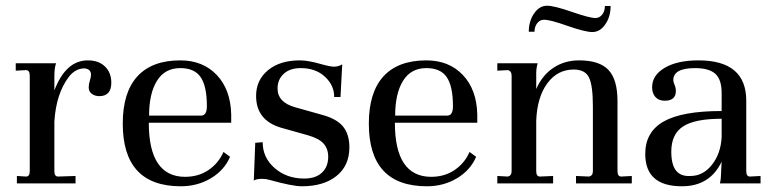

<svg xmlns="http://www.w3.org/2000/svg" viewBox="-20 -641 2698 671"><path d="M39 0V-26L71 -24Q84 -24 84 -43V-376Q84 -396 71 -396L35 -394V-420H176Q170 -404 170 -374V-325Q210 -430 287 -430Q325 -430 347 -408.5Q369 -387 369 -352Q369 -305 327 -305Q312 -305 301 -313Q290 -321 290 -336Q290 -347 294 -359Q298 -371 298 -380Q298 -400 275 -402Q244 -402 221 -373Q176 -314 170 -216V-43Q170 -24 183 -24L244 -26V0Z M612 10Q409 10 409 -209Q409 -318 460 -374Q511 -430 610 -430Q689 -430 737.5 -379Q786 -328 788 -241V-212H500Q500 -24 626 -23Q674 -23 709 -47Q744 -71 761 -110L784 -93Q764 -46 717 -18Q670 10 612 10ZM501 -237H683Q703 -237 703 -270Q703 -339 681.5 -371Q660 -403 610 -403Q556 -403 528.5 -358.5Q501 -314 501 -237Z M1035 10Q1002 10 923 -12Q910 -16 896 -16Q876 -16 867 -10L872 -142L898 -144Q898 -90 940 -53.5Q982 -17 1043 -17Q1083 -17 1105 -37.5Q1127 -58 1127 -93Q1127 -121 1111 -139Q1095 -157 1057 -168L961 -195Q875 -221 875 -306Q875 -361 916.5 -395.5Q958 -430 1028 -430Q1057 -430 1102 -417Q1134 -408 1148 -408Q1162 -408 1176 -416L1170 -302H1148Q1148 -343 1115.5 -373Q1083 -403 1031 -403Q993 -403 971.5 -383Q950 -363 950 -332Q950 -283 1012 -266L1108 -239Q1158 -225 1179.5 -198Q1201 -171 1201 -126Q1201 -62 1156 -26Q1111 10 1035 10Z M1472 10Q1269 10 1269 -209Q1269 -318 1320 -374Q1371 -430 1470 -430Q1549 -430 1597.5 -379Q1646 -328 1648 -241V-212H1360Q1360 -24 1486 -23Q1534 -23 1569 -47Q1604 -71 1621 -110L1644 -93Q1624 -46 1577 -18Q1530 10 1472 10ZM1361 -237H1543Q1563 -237 1563 -270Q1563 -339 1541.5 -371Q1520 -403 1470 -403Q1416 -403 1388.5 -358.5Q1361 -314 1361 -237Z M1718 0V-26L1755 -24Q1768 -27 1768 -43V-376Q1768 -393 1755 -396L1718 -394V-420H1859Q1854 -403 1854 -385V-330Q1875 -378 1914 -404Q1953 -430 2004 -430Q2075 -430 2106.5 -396.5Q2138 -363 2138 -288V-43Q2138 -24 2151 -24L2188 -26V0H1993V-26L2039 -24Q2052 -27 2052 -43V-270Q2052 -342 2038.5 -370Q2025 -398 1985 -398Q1928 -398 1892.5 -349.5Q1857 -301 1854 -219V-43Q1854 -24 1867 -24L1913 -26V0ZM2050 -529Q2025 -529 1962 -551Q1903 -572 1881 -572Q1867 -572 1857.5 -560Q1848 -548 1848 -530H1828Q1828 -567 1846.5 -594Q1865 -621 1892 -621Q1917 -621 1980 -599Q2041 -578 2061 -578Q2075 -578 2084.5 -590Q2094 -602 2094 -620H2114Q2114 -583 2095.5 -556Q2077 -529 2050 -529Z M2363 10Q2235 10 2235 -103Q2235 -180 2299.5 -216.5Q2364 -253 2502 -253V-316Q2502 -363 2480 -383Q2458 -403 2409 -403Q2333 -403 2333 -361Q2333 -355 2338 -343Q2342 -334 2342 -323Q2342 -289 2303 -289Q2282 -289 2270.5 -302Q2259 -315 2259 -336Q2259 -378 2303 -404Q2347 -430 2421 -430Q2588 -430 2588 -289V-43Q2588 -24 2601 -24L2638 -26V0H2496Q2500 -17 2500 -37L2502 -76Q2461 10 2363 10ZM2393 -26Q2437 -26 2468 -65Q2499 -104 2502 -162V-226Q2408 -226 2367 -199Q2326 -172 2326 -111Q2326 -66 2342.5 -45Q2359 -24 2393 -26Z"/></svg>

Font: UnnaRegular
Style: Regular
Weight: 400
Designer: Jorge de Buen Unna
Foundry: Omnibus-Type
Version: Version 2.008;hotconv 1.0.109;makeotfexe 2.5.65596